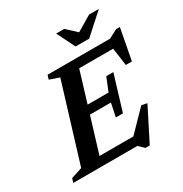

<svg xmlns="http://www.w3.org/2000/svg" viewBox="-231 -1039 1171 1230"><g transform="rotate(-30 355.0 -424.0)"><path d="M241.5 -627 170 -651.5 179.5 -682.5H395.5L187.5 0H-24.5L-15 -30.5L67 -57ZM623 -645 645 -617H302.5L323.5 -682.5H641.5L705.5 -716H733.5L690 -486H645ZM488.5 37 449.5 0H115L136 -65.5H490L431 -38L601.5 -213L642.5 -205L520 37ZM474 -227H421.5L442 -325.5H214.5L233.5 -388.5H461L500.5 -486.5H553L513.5 -357ZM675 -883.5 526 -749.5H425.5L359 -883.5H419L499.5 -808.5H476.5L602.5 -883.5Z"/></g></svg>

Font: Newsreader SemiBold
Style: Italic
Weight: 600
Italic angle: -17°
Designer: Hugues Gentile
Foundry: Production Type
Version: Version 1.003